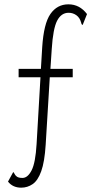

<svg xmlns="http://www.w3.org/2000/svg" viewBox="-20 -692 440 887"><path d="M78 175Q39 175 17 147L41 103Q44 104 47 111Q50 118 58 124Q66 130 84 130Q108 130 126 95Q144 60 149 -26L167 -335H66V-374H169L175 -474Q182 -583 213 -627.5Q244 -672 296 -672Q348 -672 382 -627L362 -577Q357 -577 355 -587Q349 -610 333 -621.5Q317 -633 297 -633Q263 -633 244 -596.5Q225 -560 219 -465L213 -374H316V-335H210L191 -23Q186 56 170.5 99Q155 142 131 158.5Q107 175 78 175Z"/></svg>

Font: Inconsolata Condensed Light
Style: Regular
Weight: 300
Width: 3
Monospace: yes
Designer: Raph Levien, Cyreal, Brenton Simpson
Foundry: Raph Levien, Cyreal, Google
Version: Version 3.001; ttfautohint (v1.8.2.53-6de2)